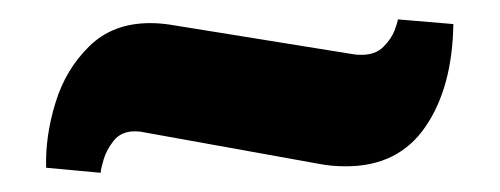

<svg xmlns="http://www.w3.org/2000/svg" viewBox="-20 -345 523 201"><path d="M121.1 -207.5Q125.5 -207.5 127.9 -207L314.9 -173.3Q327.1 -170.9 342.3 -170.9Q397 -170.9 425.3 -212.2Q453.6 -253.4 454.6 -319.8L396.5 -324.7Q396.5 -322.3 393.1 -313.2Q389.6 -304.2 381.3 -295.9Q373 -287.6 358.4 -287.6Q353.5 -287.6 350.6 -288.1L157.2 -319.3Q147 -320.8 137.2 -320.8Q98.1 -320.8 73.5 -296.6Q48.8 -272.5 38.1 -237.5Q27.3 -202.6 28.3 -169.4L85.4 -164.1Q85.4 -167.5 88.4 -177.7Q91.3 -188 99.1 -197.8Q106.9 -207.5 121.1 -207.5Z"/></svg>

Font: Neuton
Style: Bold
Weight: 700
Designer: Brian M Zick
Foundry: Brian M Zick
Version: Version 1.560